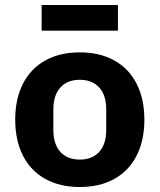

<svg xmlns="http://www.w3.org/2000/svg" viewBox="-20 -738 640 770"><path d="M41 -258Q41 -341 72 -402Q103 -463 161.5 -495.5Q220 -528 300 -528Q380 -528 438.5 -495.5Q497 -463 528 -402Q559 -341 559 -258Q559 -175 528 -114Q497 -53 438.5 -20.5Q380 12 300 12Q220 12 161.5 -20.5Q103 -53 72 -114Q41 -175 41 -258ZM406 -217V-299Q406 -356 378 -387Q350 -418 300 -418Q250 -418 222 -387Q194 -356 194 -299V-217Q194 -160 222 -129Q250 -98 300 -98Q350 -98 378 -129Q406 -160 406 -217ZM147 -718H453V-615H147Z"/></svg>

Font: iA Writer Mono V
Style: Regular
Weight: 400
Designer: Mike Abbink, Paul van der Laan, Pieter van Rosmalen
Foundry: Bold Monday
Version: Version 2.000